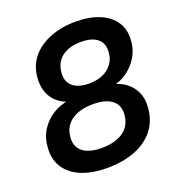

<svg xmlns="http://www.w3.org/2000/svg" viewBox="-132 -821 863 938"><g transform="rotate(-20 300.0 -352.5)"><path d="M268 10Q188 10 132.5 -13.5Q77 -37 49.5 -80.5Q22 -124 27 -184Q30 -233 54.5 -272Q79 -311 118.5 -335.5Q158 -360 204 -365L203 -358Q170 -367 144 -389Q118 -411 105.5 -444Q93 -477 96 -520Q101 -582 136.5 -625Q172 -668 231.5 -691.5Q291 -715 364 -715Q437 -715 489 -693Q541 -671 567 -630.5Q593 -590 588 -534Q585 -489 562.5 -452Q540 -415 505.5 -390Q471 -365 430 -357L431 -365Q469 -357 497.5 -335.5Q526 -314 542 -280Q558 -246 554 -199Q549 -132 511.5 -85Q474 -38 411 -14Q348 10 268 10ZM275 -91Q346 -91 388 -121Q430 -151 434 -207Q438 -256 404.5 -281.5Q371 -307 307 -307Q236 -307 194 -277Q152 -247 148 -192Q144 -143 177.5 -117Q211 -91 275 -91ZM325 -408Q366 -408 396.5 -421.5Q427 -435 445.5 -460Q464 -485 466 -519Q470 -565 441 -589Q412 -613 356 -613Q293 -613 256 -584.5Q219 -556 215 -504Q211 -458 240 -433Q269 -408 325 -408Z"/></g></svg>

Font: Nunito Sans 9pt
Style: Bold Italic
Weight: 700
Italic angle: -9°
Version: Version 3.101;gftools[0.9.27]